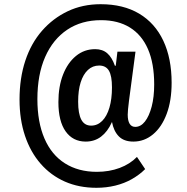

<svg xmlns="http://www.w3.org/2000/svg" viewBox="-20 -735 892 914"><path d="M439 159Q356 159 289 129.5Q222 100 173.5 44.5Q125 -11 99 -88.5Q73 -166 73 -261Q73 -363 100.5 -446Q128 -529 180 -588.5Q232 -648 302.5 -681.5Q373 -715 459 -715Q567 -715 642.5 -670Q718 -625 757.5 -541Q797 -457 797 -341Q797 -256 773.5 -193Q750 -130 708.5 -95.5Q667 -61 615 -61Q570 -61 545.5 -86Q521 -111 513 -155L512 -152Q492 -108 461 -84.5Q430 -61 388 -61Q327 -61 292.5 -109.5Q258 -158 258 -249Q258 -323 280 -379.5Q302 -436 341.5 -468.5Q381 -501 433 -501Q468 -501 490.5 -481.5Q513 -462 527 -422H531L539 -489H625L594 -255Q591 -230 589.5 -215Q588 -200 588 -189Q588 -161 597 -146Q606 -131 624 -131Q650 -131 670 -156.5Q690 -182 702 -227.5Q714 -273 714 -333Q714 -433 684.5 -501Q655 -569 598.5 -604Q542 -639 461 -639Q368 -639 300 -593.5Q232 -548 195 -464Q158 -380 158 -263Q158 -154 191.5 -76Q225 2 289 42.5Q353 83 441 83Q500 83 549.5 64.5Q599 46 632 12L671 70Q644 97 608 117.5Q572 138 529 148.5Q486 159 439 159ZM414 -137Q444 -137 466.5 -159.5Q489 -182 501 -223Q513 -264 513 -319Q513 -374 498.5 -398.5Q484 -423 452 -423Q421 -423 398.5 -402Q376 -381 364 -343Q352 -305 352 -251Q352 -194 367 -165.5Q382 -137 414 -137Z"/></svg>

Font: Nunito Sans 7pt Condensed
Style: Bold Italic
Weight: 700
Width: 3
Italic angle: -9°
Designer: Vernon Adams
Foundry: Vernon Adams
Version: Version 3.101;gftools[0.9.27]